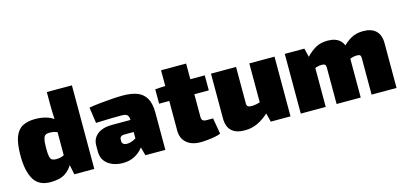

<svg xmlns="http://www.w3.org/2000/svg" viewBox="-63 -1120 3275 1553"><g transform="rotate(-15 1574.0 -343.0)"><path d="M218 -514Q275 -514 324.5 -497Q374 -480 405 -438L390 -356Q370 -362 351.5 -369.5Q333 -377 302 -377Q281 -377 268.5 -369.5Q256 -362 250 -337Q244 -312 244 -258Q244 -212 249.5 -190.5Q255 -169 267.5 -162.5Q280 -156 299 -156Q321 -156 336 -159.5Q351 -163 362.5 -169Q374 -175 387 -182L400 -96Q380 -50 334.5 -19Q289 12 209 12Q111 12 69.5 -58.5Q28 -129 28 -256Q28 -359 49.5 -414.5Q71 -470 113.5 -492Q156 -514 218 -514ZM577 -700V0H410L390 -96L367 -112V-426L373 -438Q371 -470 369 -507.5Q367 -545 367 -581V-700Z M953 -514Q1024 -514 1072.5 -495.5Q1121 -477 1146.5 -432.5Q1172 -388 1172 -310V0H1005L976 -107L962 -127V-311Q961 -337 948.5 -349Q936 -361 903 -361Q864 -361 807.5 -360Q751 -359 687 -356L668 -489Q706 -496 758.5 -501.5Q811 -507 863 -510.5Q915 -514 953 -514ZM1091 -307 1090 -206H883Q864 -206 854.5 -197.5Q845 -189 845 -175V-159Q845 -146 855.5 -137Q866 -128 887 -128Q911 -128 937 -139.5Q963 -151 987 -169Q1011 -187 1028 -206V-142Q1021 -125 1006 -99Q991 -73 965.5 -47Q940 -21 902.5 -3.5Q865 14 813 14Q767 14 727.5 -2Q688 -18 664.5 -49.5Q641 -81 641 -128V-178Q641 -238 685.5 -272.5Q730 -307 806 -307Z M1515 -631V-182Q1515 -163 1525 -154.5Q1535 -146 1558 -146H1611L1634 -12Q1613 -3 1582 2.5Q1551 8 1519.5 11Q1488 14 1464 14Q1391 14 1348 -23Q1305 -60 1305 -126V-631ZM1636 -500V-374H1220V-495L1316 -500Z M1898 -500V-193Q1898 -177 1907 -169.5Q1916 -162 1935 -162Q1955 -162 1976 -165.5Q1997 -169 2031 -182L2043 -79Q1992 -32 1942 -9Q1892 14 1836 14Q1688 14 1688 -126V-500ZM2220 -500V0H2055L2029 -102L2009 -114V-500Z M2964 -514Q3035 -514 3071.5 -478.5Q3108 -443 3108 -374V0H2899V-307Q2899 -324 2892 -330.5Q2885 -337 2866 -337Q2857 -337 2847.5 -336Q2838 -335 2824.5 -331Q2811 -327 2790 -318L2779 -421Q2823 -468 2865.5 -491Q2908 -514 2964 -514ZM2470 -500 2495 -398 2515 -386V0H2306V-500ZM2667 -514Q2736 -514 2772 -478.5Q2808 -443 2808 -374V0H2606V-307Q2606 -324 2598 -330.5Q2590 -337 2572 -337Q2563 -337 2553 -336Q2543 -335 2529 -331Q2515 -327 2493 -318L2482 -421Q2526 -468 2568 -491Q2610 -514 2667 -514Z"/></g></svg>

Font: Exo 2 Black
Style: Regular
Weight: 900
Designer: Natanael Gama
Foundry: Natanael Gama
Version: Version 2.010